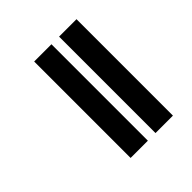

<svg xmlns="http://www.w3.org/2000/svg" viewBox="-161 -697 818 818"><g transform="rotate(-45 248.0 -287.5)"><path d="M166 3V-578H270V3ZM316 3V-578H421V3Z"/></g></svg>

Font: UN Bangla
Style: Bold
Weight: 700
Designer: Desinged by Rajon, Unicode developed by Rashed (IMGN)
Version: Version 2.001;March 19, 2023;FontCreator 14.0.0.2901 64-bit